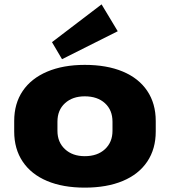

<svg xmlns="http://www.w3.org/2000/svg" viewBox="-20 -848 777 879"><path d="M368 11Q268 11 195.5 -19.5Q123 -50 84 -108Q45 -166 45 -246V-294Q45 -374 84 -431.5Q123 -489 196 -520Q269 -551 368 -551Q469 -551 542 -520.5Q615 -490 654 -432Q693 -374 693 -294V-246Q693 -166 654 -108Q615 -50 542 -19.5Q469 11 368 11ZM368 -133Q426 -133 460.5 -165Q495 -197 495 -249V-291Q495 -344 460.5 -375.5Q426 -407 368 -407Q312 -407 277.5 -375.5Q243 -344 243 -291V-249Q243 -197 277.5 -165Q312 -133 368 -133ZM519 -705 264 -577 218 -655 445 -828Z"/></svg>

Font: Pathway Extreme ExtraBold
Style: Regular
Weight: 800
Designer: Eduardo Rodriguez Tunni
Foundry: Eduardo Rodriguez Tunni
Version: Version 1.001;gftools[0.9.26]